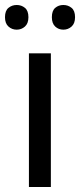

<svg xmlns="http://www.w3.org/2000/svg" viewBox="-31 -750 321 770"><path d="M173 0H85V-536H173ZM-11 -681Q-11 -707 3 -718.5Q17 -730 36 -730Q55 -730 69 -718.5Q83 -707 83 -681Q83 -656 69 -643.5Q55 -631 36 -631Q17 -631 3 -643.5Q-11 -656 -11 -681ZM177 -681Q177 -707 190.5 -718.5Q204 -730 223 -730Q242 -730 256 -718.5Q270 -707 270 -681Q270 -656 256 -643.5Q242 -631 223 -631Q204 -631 190.5 -643.5Q177 -656 177 -681Z"/></svg>

Font: Noto Sans Anatolian Hieroglyphs
Style: Regular
Weight: 400
Designer: Monotype Design Team
Foundry: Monotype Imaging Inc.
Version: Version 2.001; ttfautohint (v1.8.4.7-5d5b)